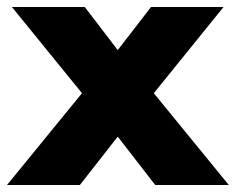

<svg xmlns="http://www.w3.org/2000/svg" viewBox="-55 -528 673 548"><path d="M-35 0 179 -262 -21 -508H187L281 -385L376 -508H583L384 -262L598 0H388L281 -138L173 0Z"/></svg>

Font: Mulish Black
Style: Regular
Weight: 900
Designer: Vernon Adams
Foundry: Vernon Adams
Version: Version 3.603; ttfautohint (v1.8.3)